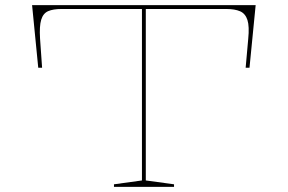

<svg xmlns="http://www.w3.org/2000/svg" viewBox="-20 -728 1121 748"><path d="M424 0V-10L533 -25V-693H220Q187 -693 167.5 -684.5Q148 -676 140.5 -651Q133 -626 136 -578L144 -464H129L105 -708H976L952 -464H937L947 -576Q952 -625 944 -650Q936 -675 915.5 -684Q895 -693 861 -693H548V-25L658 -10V0Z"/></svg>

Font: Kalnia Expanded Thin
Style: Regular
Weight: 250
Width: 7
Designer: Frida Medrano
Foundry: Frida Medrano
Version: Version 1.105